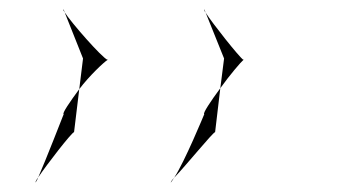

<svg xmlns="http://www.w3.org/2000/svg" viewBox="-20 -523 766 407"><path d="M55 -136C55 -136 58 -139 61 -147C57 -142 55 -137 55 -136ZM61 -147C79 -174 131 -241 137 -243L148 -334C128 -307 111 -282 115 -281C115 -281 76 -181 61 -147ZM115 -503C114 -503 114 -501 117 -497ZM117 -497 156 -399 148 -334C169 -362 201 -392 208 -396C195 -402 131 -475 117 -497ZM208 -396C209 -397 209 -397 209 -396C209 -395 209 -396 208 -396ZM342 -136C342 -136 344 -138 349 -146C344 -141 342 -137 342 -136ZM349 -146C375 -173 430 -241 436 -243L447 -336C427 -309 409 -282 413 -281C413 -281 371 -179 349 -146ZM413 -503C412 -503 413 -500 416 -496ZM416 -496 455 -399 447 -336C467 -364 491 -392 496 -396C487 -402 430 -474 416 -496ZM496 -396C497 -397 497 -397 497 -396C497 -395 497 -396 496 -396Z"/></svg>

Font: Ampere
Style: SCSuExt
Weight: 400
Version: Version 1